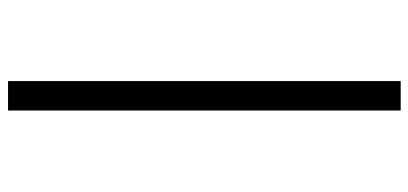

<svg xmlns="http://www.w3.org/2000/svg" viewBox="-296 -506 1040 489"><g transform="rotate(90 224.5 -262.0)"><path d="M187 -762H262V238H187Z"/></g></svg>

Font: Noto Sans Thai Looped Condensed
Style: Regular
Weight: 400
Width: 3
Designer: Sasikarn Vongin, Ben Mitchell
Foundry: The Fontpad Ltd
Version: Version 1.001; ttfautohint (v1.8.4.7-5d5b)